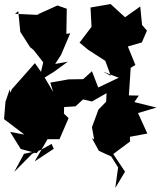

<svg xmlns="http://www.w3.org/2000/svg" viewBox="-55 -814 791 946"><path d="M222 -283 235 -285 317 -290 354 -324 398 -314 470 -355 468 -313 430 -274 398 -187 409 -127 398 -133 432 -71 493 -43 527 11 513 112 561 32 503 -55 586 -117 585 -140 671 -156 625 -257 716 -284 607 -311 629 -343 580 -344 589 -480 612 -494 575 -585 644 -605 669 -663 645 -691 636 -782 561 -729 490 -794 391 -777 396 -682 337 -604 379 -569 464 -514 491 -440 453 -461 530 -431 429 -383 398 -463 355 -424 283 -423 193 -407 207 -361 165 -432 212 -461 279 -510 217 -499 246 -544 291 -650 272 -647 274 -771 228 -787 128 -742 143 -740 19 -746 35 -759 45 -657 93 -582 111 -567 158 -507 147 -460 117 -503 3 -374 -4 -357 -7 -374 -28 -313 -35 -227 65 -151 -5 -164 47 -80 125 -59 136 -72 63 -56 15 33 103 -56 151 -78 199 -105 210 -81 116 -19 179 -128H238L283 -232L260 -254L261 -289L224 -324Z"/></svg>

Font: Hussar Lance
Style: Regular
Weight: 700
Foundry: Cannot Into Space Fonts, PlusOne Fonts
Version: Version 2.27